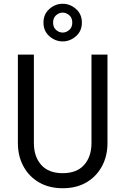

<svg xmlns="http://www.w3.org/2000/svg" viewBox="-20 -990 666 1020"><path d="M211 -870Q211 -915 242.5 -942.5Q274 -970 313 -970Q352 -970 383.5 -942.5Q415 -915 415 -870Q415 -825 383.5 -797.5Q352 -770 313 -770Q274 -770 242.5 -797.5Q211 -825 211 -870ZM262 -870Q262 -845 278 -831Q294 -817 313 -817Q332 -817 348 -831Q364 -845 364 -870Q364 -895 348 -909Q332 -923 313 -923Q294 -923 278 -909Q262 -895 262 -870ZM75 -700H160V-230Q160 -158 199 -114Q238 -70 313 -70Q388 -70 427 -114Q466 -158 466 -230V-700H551V-230Q551 -161 521.5 -106.5Q492 -52 439 -21Q386 10 313 10Q241 10 187.5 -21Q134 -52 104.5 -106.5Q75 -161 75 -230Z"/></svg>

Font: Jost*
Style: Regular
Weight: 400
Version: Version 3.7